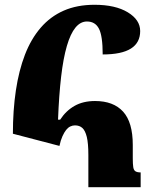

<svg xmlns="http://www.w3.org/2000/svg" viewBox="-20 -784 633 804"><path d="M229 -173 34 -224Q34 -322 46.5 -405.5Q59 -489 84.5 -555Q110 -621 150.5 -668Q191 -715 247 -739.5Q303 -764 376 -764Q463 -764 515 -732.5Q567 -701 567 -654Q567 -605 528 -580.5Q489 -556 410 -556Q410 -633 394.5 -663.5Q379 -694 344 -694Q317 -694 296 -668.5Q275 -643 260 -591.5Q245 -540 236 -463Q227 -386 223 -283H232Q256 -320 292 -340.5Q328 -361 378 -361Q455 -361 495.5 -316.5Q536 -272 536 -177V-121Q536 -97 538 -84Q540 -71 547.5 -66.5Q555 -62 569 -62V0H350V-135Q350 -184 343.5 -210.5Q337 -237 325 -248Q313 -259 294 -259Q284 -259 274.5 -254.5Q265 -250 257 -240Q249 -230 241.5 -213.5Q234 -197 229 -173Z"/></svg>

Font: Noto Serif Armenian Black
Style: Regular
Weight: 900
Version: Version 2.007